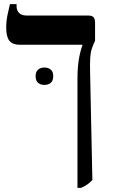

<svg xmlns="http://www.w3.org/2000/svg" viewBox="-20 -667 548 927"><path d="M354 240V-283Q354 -337 360 -376Q366 -415 378 -449V-451H74Q41 -451 25.5 -470Q10 -489 10 -533Q10 -549 11.5 -564Q13 -579 17 -598.5Q21 -618 28 -647H60V-637Q60 -616 72.5 -604Q85 -592 110 -592H406Q424 -592 431.5 -584Q439 -576 439 -555V-470Q429 -450 423 -431Q417 -412 415.5 -386Q414 -360 415 -317L426 202Q414 215 401 224Q388 233 371 240ZM152 -299Q152 -321 164 -331Q176 -341 194 -341Q213 -341 225 -331Q237 -321 237 -299Q237 -277 225 -267Q213 -257 194 -257Q176 -257 164 -267Q152 -277 152 -299Z"/></svg>

Font: Noto Serif Hebrew SemiBold
Style: Regular
Weight: 600
Version: Version 2.003